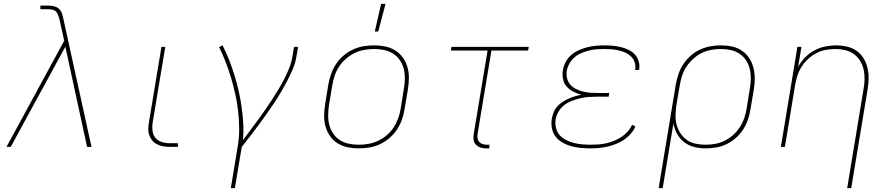

<svg xmlns="http://www.w3.org/2000/svg" viewBox="-20 -764 4640 999"><path d="M14 0 314 -552 291 -656Q290 -656 290 -657L291 -658Q287 -669 284 -680.5Q281 -692 274 -701Q267 -710 255 -713Q243 -716 231 -716H190V-735H231Q247 -735 262.5 -731Q278 -727 288.5 -716.5Q299 -706 303.5 -691Q308 -676 311 -661V-660L456 0H433L320 -521L36 0Z M906 0H861Q844 0 827.5 -3Q811 -6 796.5 -13.5Q782 -21 772 -33.5Q762 -46 756.5 -61.5Q751 -77 751.5 -94Q752 -111 755 -128L820 -520H840L774 -125Q771 -104 773.5 -83Q776 -62 788.5 -47Q801 -32 820.5 -25.5Q840 -19 861 -19H905Z M1181 215 1217 -3Q1225 -49 1224.5 -95Q1224 -141 1219 -185.5Q1214 -230 1204.5 -273Q1195 -316 1182.5 -358Q1170 -400 1154.5 -440.5Q1139 -481 1120 -519L1138 -528Q1157 -491 1172 -452.5Q1187 -414 1199.5 -374Q1212 -334 1221.5 -292.5Q1231 -251 1237 -208.5Q1243 -166 1245.5 -123Q1248 -80 1244 -35Q1263 -61 1282.5 -86.5Q1302 -112 1321 -138Q1340 -164 1358 -190Q1376 -216 1393.5 -242.5Q1411 -269 1427.5 -296.5Q1444 -324 1458.5 -352Q1473 -380 1484.5 -409Q1496 -438 1501 -468L1510 -520H1531L1522 -468Q1517 -436 1503.5 -404.5Q1490 -373 1474 -342.5Q1458 -312 1440.5 -282.5Q1423 -253 1403.5 -224Q1384 -195 1364 -166.5Q1344 -138 1323 -110Q1302 -82 1281 -54.5Q1260 -27 1238 0L1202 215Z M1846 8Q1816 8 1787.5 2Q1759 -4 1735.5 -19Q1712 -34 1696.5 -57Q1681 -80 1673.5 -107Q1666 -134 1666.5 -164Q1667 -194 1672 -223L1688 -323Q1693 -351 1702.5 -378Q1712 -405 1728 -430Q1744 -455 1767 -474.5Q1790 -494 1817 -506.5Q1844 -519 1872 -523.5Q1900 -528 1927 -528Q1957 -528 1985.5 -522Q2014 -516 2037.5 -501Q2061 -486 2077 -463Q2093 -440 2100.5 -413Q2108 -386 2107.5 -356Q2107 -326 2102 -297L2085 -197Q2081 -169 2071.5 -142Q2062 -115 2045.5 -90Q2029 -65 2006 -45.5Q1983 -26 1956.5 -13.5Q1930 -1 1901.5 3.5Q1873 8 1846 8ZM1847 -11Q1872 -11 1897.5 -15.5Q1923 -20 1947.5 -31.5Q1972 -43 1993 -61Q2014 -79 2028.5 -101.5Q2043 -124 2052 -149Q2061 -174 2065 -200L2081 -300Q2086 -326 2086.5 -353Q2087 -380 2081 -404.5Q2075 -429 2061 -450Q2047 -471 2026 -484.5Q2005 -498 1979.5 -503.5Q1954 -509 1927 -509Q1902 -509 1876 -504.5Q1850 -500 1826 -488.5Q1802 -477 1781 -459Q1760 -441 1745 -418.5Q1730 -396 1721.5 -371Q1713 -346 1709 -320L1692 -220Q1688 -194 1687.5 -167Q1687 -140 1693 -115.5Q1699 -91 1713 -70Q1727 -49 1747.5 -35.5Q1768 -22 1794 -16.5Q1820 -11 1847 -11ZM1930 -600 1963 -744H1986L1948 -600Z M2526 8H2509Q2494 8 2480 3.5Q2466 -1 2456 -11.5Q2446 -22 2444 -37Q2442 -52 2445 -68L2517 -501H2326L2329 -520H2731L2728 -501H2537L2465 -68Q2463 -56 2464.5 -45Q2466 -34 2473 -26Q2480 -18 2491 -14.5Q2502 -11 2513 -11H2527Z M3051 8Q3026 8 3000.5 5.5Q2975 3 2951.5 -3.5Q2928 -10 2907 -22Q2886 -34 2871.5 -52.5Q2857 -71 2852 -95.5Q2847 -120 2851 -146Q2854 -162 2860.5 -179Q2867 -196 2879 -209.5Q2891 -223 2906 -233Q2921 -243 2937.5 -250.5Q2954 -258 2971 -263Q2988 -268 3005 -271Q2983 -277 2963 -287Q2943 -297 2928.5 -313.5Q2914 -330 2909.5 -352.5Q2905 -375 2909 -399Q2912 -421 2923.5 -442Q2935 -463 2953 -478.5Q2971 -494 2993 -503.5Q3015 -513 3037 -518.5Q3059 -524 3081 -526Q3103 -528 3125 -528Q3147 -528 3168.5 -526Q3190 -524 3210.5 -519Q3231 -514 3250 -505Q3269 -496 3282.5 -481.5Q3296 -467 3302.5 -447Q3309 -427 3306 -405L3305 -400H3284L3285 -404Q3288 -423 3282 -440.5Q3276 -458 3263 -470.5Q3250 -483 3233.5 -490.5Q3217 -498 3198.5 -502Q3180 -506 3161.5 -507.5Q3143 -509 3124 -509Q3104 -509 3084 -507.5Q3064 -506 3044.5 -501Q3025 -496 3005.5 -488Q2986 -480 2970 -466.5Q2954 -453 2943.5 -434.5Q2933 -416 2929 -396Q2926 -376 2930.5 -357Q2935 -338 2947 -324Q2959 -310 2976 -301.5Q2993 -293 3012 -288Q3031 -283 3050.5 -281.5Q3070 -280 3090 -280H3150L3147 -261H3087Q3066 -261 3044 -259.5Q3022 -258 3000.5 -253Q2979 -248 2957.5 -240Q2936 -232 2917.5 -218.5Q2899 -205 2887 -184.5Q2875 -164 2871 -143Q2868 -120 2873 -98.5Q2878 -77 2891.5 -61.5Q2905 -46 2924.5 -36Q2944 -26 2965 -20.5Q2986 -15 3008.5 -13Q3031 -11 3054 -11Q3074 -11 3094 -12.5Q3114 -14 3134.5 -18.5Q3155 -23 3174.5 -31Q3194 -39 3212 -50.5Q3230 -62 3245 -78.5Q3260 -95 3269 -115L3286 -106Q3277 -85 3261 -67Q3245 -49 3225.5 -36Q3206 -23 3184 -14.5Q3162 -6 3140 -1Q3118 4 3095.5 6Q3073 8 3051 8Z M3407 215 3496 -323Q3501 -351 3510 -378Q3519 -405 3535 -429.5Q3551 -454 3573 -473.5Q3595 -493 3621.5 -505.5Q3648 -518 3676 -523Q3704 -528 3731 -528Q3761 -528 3789 -522Q3817 -516 3840 -500.5Q3863 -485 3878 -462Q3893 -439 3900 -412Q3907 -385 3907 -355.5Q3907 -326 3902 -297L3885 -197Q3881 -170 3872 -143Q3863 -116 3847.5 -91.5Q3832 -67 3809.5 -47Q3787 -27 3761.5 -14.5Q3736 -2 3708 3Q3680 8 3653 8Q3622 8 3593 1Q3564 -6 3541 -23.5Q3518 -41 3503.5 -66.5Q3489 -92 3484 -122L3428 215ZM3651 -11Q3676 -11 3701 -15.5Q3726 -20 3750 -31.5Q3774 -43 3794.5 -61.5Q3815 -80 3829.5 -102.5Q3844 -125 3852.5 -150Q3861 -175 3865 -200L3881 -300Q3886 -326 3886.5 -352.5Q3887 -379 3881.5 -403.5Q3876 -428 3862.5 -449Q3849 -470 3828.5 -484Q3808 -498 3783 -503.5Q3758 -509 3731 -509Q3706 -509 3680.5 -504.5Q3655 -500 3631.5 -488.5Q3608 -477 3587.5 -458.5Q3567 -440 3552 -417.5Q3537 -395 3529 -370Q3521 -345 3517 -320L3500 -221Q3496 -195 3495 -168.5Q3494 -142 3500 -117.5Q3506 -93 3519.5 -72Q3533 -51 3553 -36.5Q3573 -22 3598.5 -16.5Q3624 -11 3651 -11Z M4388 215 4473 -300Q4478 -326 4478.5 -352Q4479 -378 4473.5 -402.5Q4468 -427 4455 -448Q4442 -469 4422.5 -483Q4403 -497 4378 -503Q4353 -509 4327 -509Q4303 -509 4277.5 -504.5Q4252 -500 4228.5 -488Q4205 -476 4185 -457.5Q4165 -439 4151 -417Q4137 -395 4129 -370.5Q4121 -346 4117 -321L4064 0H4043L4129 -520H4150L4133 -416Q4147 -442 4168.5 -464.5Q4190 -487 4217 -501.5Q4244 -516 4273 -522Q4302 -528 4330 -528Q4359 -528 4387 -521.5Q4415 -515 4437 -499.5Q4459 -484 4473 -461Q4487 -438 4493.5 -411Q4500 -384 4499.5 -355Q4499 -326 4494 -297L4409 215Z"/></svg>

Font: Iosevka Aile Thin
Style: Italic
Weight: 100
Italic angle: -9°
Designer: Belleve Invis
Foundry: Belleve Invis
Version: Version 31.1.0; ttfautohint (v1.8.4)